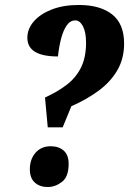

<svg xmlns="http://www.w3.org/2000/svg" viewBox="-20 -744 519 772"><path d="M161 -352Q210 -374 247.5 -402.5Q285 -431 305.5 -472Q326 -513 326 -572Q326 -615 313.5 -638.5Q301 -662 283 -662Q262 -662 248 -641.5Q234 -621 225.5 -588Q217 -555 213 -517Q90 -517 90 -592Q90 -628 116 -658Q142 -688 188.5 -706Q235 -724 297 -724Q383 -724 431 -686Q479 -648 479 -569Q479 -508 451.5 -461Q424 -414 375.5 -378.5Q327 -343 267 -317L232 -232H172ZM172 8Q140 8 120 -10Q100 -28 100 -63Q100 -104 123 -130Q146 -156 184 -156Q216 -156 236 -138.5Q256 -121 256 -85Q256 -33 229 -12.5Q202 8 172 8Z"/></svg>

Font: Noto Serif ExtraCondensed ExtraBold
Style: Italic
Weight: 800
Width: 2
Italic angle: -12°
Designer: Monotype Design Team
Foundry: Monotype Imaging Inc.
Version: Version 2.013